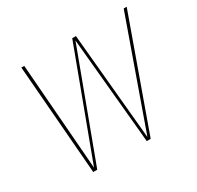

<svg xmlns="http://www.w3.org/2000/svg" viewBox="-119 -653 806 787"><g transform="rotate(-30 284.0 -259.0)"><path d="M567.9 -518.1 382.3 0H363.8L316.9 -503.4L129.4 0H110.4L69.3 -518.1H83L122.1 -13.7L310.1 -518.1H327.6L374.5 -13.2L553.7 -518.1Z"/></g></svg>

Font: Fira Sans Compressed Hair
Style: Italic
Weight: 100
Width: 3
Italic angle: -8°
Designer: Carrois Corporate & Edenspiekermann AG
Foundry: Carrois Corporate GbR & Edenspiekermann AG
Version: Version 4.203;PS 004.203;hotconv 1.0.88;makeotf.lib2.5.64775